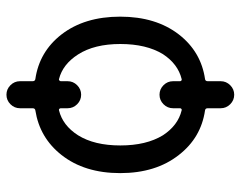

<svg xmlns="http://www.w3.org/2000/svg" viewBox="-97 -589 764 610"><g transform="rotate(-90 285.0 -284.0)"><path d="M239.3 -88.9Q242.2 -87.9 244.1 -89.8Q246.1 -91.8 246.1 -93.8V-116.2Q246.1 -133.8 258.8 -146.5Q271.5 -159.2 289.1 -159.2Q306.6 -159.2 319.3 -146.5Q332 -133.8 332 -116.2V-93.8Q332 -91.8 334 -89.8Q335.9 -87.9 338.9 -88.9Q386.7 -100.6 418 -148.4Q450.2 -201.2 450.2 -283.7Q450.2 -366.2 417 -418Q385.7 -466.8 338.9 -478.5Q336.9 -479.5 334.5 -477.5Q332 -475.6 332 -472.7V-451.2Q332 -433.6 319.3 -420.9Q306.6 -408.2 289.1 -408.2Q271.5 -408.2 258.8 -420.9Q246.1 -433.6 246.1 -451.2V-472.7Q246.1 -475.6 244.1 -477.5Q242.2 -479.5 239.3 -478.5Q191.4 -466.8 160.2 -418Q127.9 -366.2 127.9 -283.7Q127.9 -201.2 160.2 -148.4Q191.4 -100.6 239.3 -88.9ZM332 -562.5Q332 -554.7 338.9 -553.7Q425.8 -541 480.5 -470.7Q537.1 -397.5 537.1 -284.2Q537.1 -170.9 480.5 -97.7Q425.8 -27.3 338.9 -14.6Q332 -13.7 332 -5.9V35.2Q332 52.7 319.3 65.4Q306.6 78.1 289.1 78.1Q271.5 78.1 258.8 65.4Q246.1 52.7 246.1 35.2V-5.9Q246.1 -13.7 239.3 -14.6Q152.3 -27.3 97.7 -97.7Q40 -170.9 40 -284.2Q40 -397.5 97.7 -470.7Q152.3 -540 239.3 -553.7Q246.1 -554.7 246.1 -562.5V-602.5Q246.1 -620.1 258.8 -632.8Q271.5 -645.5 289.1 -645.5Q306.6 -645.5 319.3 -632.8Q332 -620.1 332 -602.5Z"/></g></svg>

Font: Gen Jyuu Gothic Regular
Style: Regular
Weight: 400
Designer: [Source Han Sans]
Ryoko NISHIZUKA  (kana & ideographs); Paul D. Hunt (Latin, Greek & Cyrillic); Wenlong ZHANG  (bopomofo
Version: Version 1.002.20150607